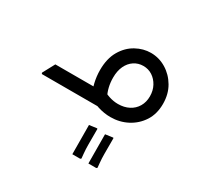

<svg xmlns="http://www.w3.org/2000/svg" viewBox="-138 -523 979 953"><g transform="rotate(30 351.5 -46.5)"><path d="M53 0 50 -6 87 -75H350V0ZM454 15Q418 15 381.5 3.5Q345 -8 310 -30L351 -93Q377 -77 402.5 -68.5Q428 -60 454 -60Q489 -60 516 -74Q543 -88 558 -113.5Q573 -139 573 -172Q573 -205 559 -231Q545 -257 522 -272Q499 -287 470 -287Q441 -287 417.5 -271.5Q394 -256 381 -228Q368 -200 368 -162Q368 -134 374 -108.5Q380 -83 391 -63L325 -27Q310 -54 301.5 -90Q293 -126 293 -162Q293 -228 319 -272.5Q345 -317 386 -339.5Q427 -362 470 -362Q517 -362 557.5 -337.5Q598 -313 623 -270.5Q648 -228 648 -172Q648 -114 621 -72.5Q594 -31 550 -8Q506 15 454 15ZM207 0V-75H376V0ZM207 0Q196 0 191.5 -11Q187 -22 187 -38Q187 -55 191.5 -65Q196 -75 207 -75ZM475 269 474 102 518 96 520 99V187Q520 214 522.5 239.5Q525 265 525 265L520 269ZM383 269 382 102 426 96 428 99V187Q428 214 430.5 239.5Q433 265 433 265L428 269Z"/></g></svg>

Font: Fustat
Style: Regular
Weight: 400
Designer: Mohamed Gaber, Khaled Hosny, Laura Garcia Mut
Foundry: Kief Type Foundry, Alif Type Foundry, Hard Type Foundry
Version: Version 1.007